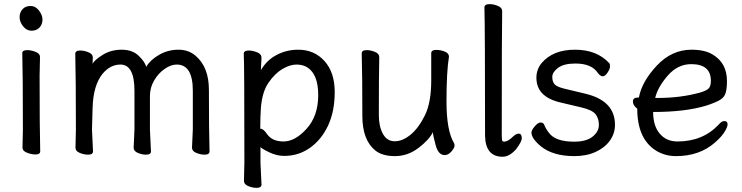

<svg xmlns="http://www.w3.org/2000/svg" viewBox="-20 -733 3597 931"><path d="M152 16Q133 16 111 7.5Q89 -1 89 -17L91 -105Q91 -368 88 -475Q88 -490 112 -490Q131 -490 152.5 -481.5Q174 -473 174 -457L172 -368Q172 -105 175 1Q175 16 152 16ZM75 -650Q75 -672 89 -688Q103 -704 128 -704Q152 -704 169 -682Q186 -660 186 -638Q186 -615 171.5 -599.5Q157 -584 133 -584Q109 -584 92 -605.5Q75 -627 75 -650Z M972 17Q953 17 932 8.5Q911 0 911 -17L915 -105V-293Q915 -420 837 -420Q809 -420 778.5 -399Q748 -378 727.5 -343Q707 -308 707 -268V-105L712 1Q712 17 688 17Q669 17 648.5 8.5Q628 0 628 -17L632 -105V-293Q632 -420 564 -420Q515 -420 478 -376Q432 -320 429 -210L426 -105L431 1Q431 17 407 17Q388 17 367 8.5Q346 0 346 -17L348 -105Q348 -356 345 -472Q345 -488 369 -488Q388 -488 409 -479.5Q430 -471 430 -455L429 -424Q438 -442 478 -467Q518 -492 570 -492Q622 -492 652.5 -462.5Q683 -433 689 -409Q709 -443 752 -467.5Q795 -492 845 -492Q894 -492 928 -463Q993 -408 993 -297Q993 -105 996 1Q996 17 972 17Z M1523 -272Q1523 -371 1472 -405Q1450 -420 1418 -420Q1386 -420 1349.5 -398.5Q1313 -377 1282 -332Q1251 -287 1245 -209Q1242 -167 1242 -111L1241 -110Q1241 -109 1243 -109Q1257 -109 1274 -84Q1299 -47 1355 -47Q1411 -47 1467 -109Q1523 -171 1523 -272ZM1224 178Q1205 178 1184 169.5Q1163 161 1163 144L1165 55Q1165 -421 1162 -472Q1162 -488 1186 -488Q1205 -488 1226.5 -479.5Q1248 -471 1248 -454L1245 -393Q1274 -442 1322 -467Q1370 -492 1426 -492Q1504 -492 1553.5 -437Q1603 -382 1603 -287Q1603 -193 1571 -124.5Q1539 -56 1483.5 -16.5Q1428 23 1358 23Q1322 23 1285.5 5.5Q1249 -12 1243 -20V56L1248 162Q1248 178 1224 178Z M1799 -4Q1737 -55 1737 -171Q1737 -368 1734 -474Q1734 -490 1758 -490Q1777 -490 1798 -481.5Q1819 -473 1819 -456Q1817 -368 1817 -175Q1817 -119 1837 -83.5Q1857 -48 1894 -48Q1932 -48 1971 -80Q2010 -112 2040.5 -174Q2071 -236 2071 -342V-475Q2071 -491 2096 -491Q2116 -491 2136.5 -483Q2157 -475 2157 -458Q2145 -385 2145 -241Q2145 -99 2182 -38Q2184 -34 2184 -26Q2184 -16 2169 1.5Q2154 19 2136 19Q2106 19 2093 -27.5Q2080 -74 2079 -92Q2061 -55 2009 -15.5Q1957 24 1895 24Q1833 24 1799 -4Z M2417 27Q2334 27 2332 -75Q2332 -590 2329 -697Q2329 -713 2354 -713Q2373 -713 2394 -704.5Q2415 -696 2415 -679Q2413 -590 2413 -78Q2413 -53 2416 -49.5Q2419 -46 2425 -46Q2444 -47 2469 -72Q2483 -85 2495 -85Q2510 -85 2510 -63Q2510 -45 2482 -9Q2450 27 2417 27Z M2765 24Q2661 24 2602 -24Q2557 -62 2557 -90Q2557 -102 2573 -120.5Q2589 -139 2601 -139Q2614 -139 2619 -128Q2626 -109 2641 -90Q2672 -46 2764 -46Q2823 -46 2853.5 -70.5Q2884 -95 2884 -127Q2884 -159 2867.5 -179.5Q2851 -200 2799.5 -212Q2748 -224 2698 -236Q2581 -263 2581 -356Q2581 -397 2607 -428Q2662 -492 2768 -492Q2874 -492 2934 -427Q2938 -423 2938 -411Q2938 -399 2926 -381Q2914 -363 2903 -363Q2891 -363 2879 -379Q2849 -425 2770 -425Q2714 -425 2686 -404Q2658 -383 2658 -360Q2658 -336 2670 -323.5Q2682 -311 2721 -302L2817 -279Q2962 -245 2962 -128Q2962 -86 2937.5 -51.5Q2913 -17 2868.5 3.5Q2824 24 2765 24Z M3169 -258Q3280 -258 3374 -284Q3408 -294 3417.5 -305.5Q3427 -317 3427 -341Q3427 -422 3332 -422Q3266 -422 3217.5 -366Q3169 -310 3157 -258ZM3258 24Q3205 24 3162 -2Q3070 -59 3070 -206Q3049 -222 3049 -241Q3049 -260 3074 -260H3078Q3092 -337 3164.5 -414.5Q3237 -492 3333 -492Q3397 -492 3435 -469Q3505 -428 3505 -340Q3505 -305 3499 -283.5Q3493 -262 3472 -249Q3451 -236 3405 -221Q3304 -190 3147 -190Q3147 -123 3179 -85Q3211 -47 3265 -47Q3388 -47 3465 -129Q3479 -146 3492 -146Q3508 -146 3508 -130Q3508 -117 3493 -93Q3478 -69 3447 -42Q3372 24 3258 24Z"/></svg>

Font: linja waso lili
Style: Bold
Weight: 400
Designer: Fontworks Inc.
Version: Version 1.000;August 6, 2022;FontCreator 14.0.0.2814 64-bit